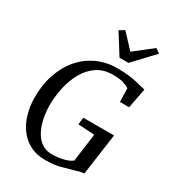

<svg xmlns="http://www.w3.org/2000/svg" viewBox="-232 -1124 1143 1261"><g transform="rotate(30 339.0 -493.0)"><path d="M311 8Q242.5 8 192.8 -18.8Q143 -45.5 110.8 -90.5Q78.5 -135.5 62.8 -191.5Q47 -247.5 46 -306Q44.5 -407 72.2 -489Q100 -571 150.8 -629.8Q201.5 -688.5 270.8 -720Q340 -751.5 422 -751.5Q475 -751.5 512.8 -746.5Q550.5 -741.5 577 -735.2Q603.5 -729 622 -724Q628 -722.5 633.5 -721Q639 -719.5 644.5 -718L615.5 -568H546L543 -671Q524 -683 495.8 -691.5Q467.5 -700 416.5 -700Q347.5 -700 298 -666.2Q248.5 -632.5 217.2 -576.5Q186 -520.5 171.2 -452.8Q156.5 -385 156.5 -317Q157.5 -265.5 167.5 -217.2Q177.5 -169 198.5 -130.2Q219.5 -91.5 252.2 -69Q285 -46.5 330.5 -46.5Q370.5 -46.5 411.8 -55.8Q453 -65 479 -84.5L507.5 -297L383 -304.5L389.5 -358H622.5L578.5 -44Q564 -44 545.8 -39Q527.5 -34 506.5 -28Q468.5 -17 422.8 -4.5Q377 8 311 8ZM398.5 -818 302.5 -971 340 -994.5Q365.5 -968 390.5 -941.2Q415.5 -914.5 440 -887.5Q474 -914.5 508.2 -941.2Q542.5 -968 576.5 -994.5L610 -971L466 -818Z"/></g></svg>

Font: Merriweather 20pt
Style: Italic
Weight: 400
Italic angle: -7.8°
Version: Version 2.101